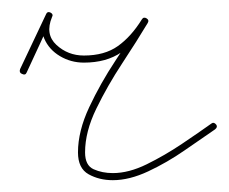

<svg xmlns="http://www.w3.org/2000/svg" viewBox="-20 -291 387 325"><path d="M17 -166Q12 -168 14 -174Q25 -197 36 -220.5Q47 -244 58 -267Q60 -272 65 -270Q71 -267 68 -262Q56 -233 75.5 -215Q95 -197 122 -197Q157 -197 179.5 -213Q202 -229 220 -258Q223 -263 228 -260Q233 -257 230 -252Q212 -222 187 -184Q162 -146 143 -107Q124 -68 124 -33Q124 -11 138.5 -4.5Q153 2 171 2Q198 2 228.5 -13Q259 -28 288 -47.5Q317 -67 338 -82Q342 -85 346 -80Q349 -76 344 -72Q322 -57 292.5 -36.5Q263 -16 231 -1Q199 14 171 14Q148 14 130 4Q112 -6 112 -33Q112 -69 131 -109.5Q150 -150 175.5 -188.5Q201 -227 220 -258Q223 -263 228 -260Q233 -257 230 -252Q211 -220 185.5 -202.5Q160 -185 122 -185Q100 -185 81.5 -196Q63 -207 55 -225.5Q47 -244 58 -267Q60 -272 65 -270Q71 -267 68 -262Q58 -239 47 -215.5Q36 -192 25 -168Q23 -163 17 -166Z"/></svg>

Font: FRB American Cursive Guidelines Thin
Style: Italic
Weight: 100
Italic angle: -25°
Version: Version 2.0;Modular Font Editor K font №1